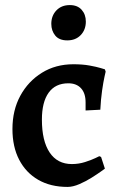

<svg xmlns="http://www.w3.org/2000/svg" viewBox="-20 -724 469 756"><path d="M246 12Q179 12 130.5 -16Q82 -44 55.5 -95Q29 -146 29 -216Q29 -290 60 -347Q91 -404 145 -437.5Q199 -471 269 -471Q305 -471 332.5 -466Q360 -461 376.5 -456Q393 -451 393 -451L396 -442Q396 -442 391.5 -422Q387 -402 382 -367.5Q377 -333 375 -292L317 -289V-321Q317 -357 299 -376.5Q281 -396 249 -396Q198 -396 171.5 -359Q145 -322 145 -253Q145 -169 175.5 -123.5Q206 -78 263 -78Q290 -78 315 -86Q340 -94 355.5 -101.5Q371 -109 371 -109L378 -106L393 -60Q393 -60 378.5 -49.5Q364 -39 341 -24.5Q318 -10 292.5 1Q267 12 246 12ZM245 -565Q213 -565 197.5 -584Q182 -603 182 -630Q182 -662 202 -683Q222 -704 255 -704Q285 -704 301.5 -685.5Q318 -667 318 -639Q318 -607 298 -586Q278 -565 245 -565Z"/></svg>

Font: Alegreya SemiBold
Style: Regular
Weight: 600
Designer: Juan Pablo del Peral
Foundry: Huerta Tipografica
Version: Version 2.009